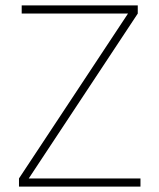

<svg xmlns="http://www.w3.org/2000/svg" viewBox="-20 -688 588 708"><path d="M50 0V-30L452 -638H60V-668H488V-638L86 -30H498V0Z"/></svg>

Font: Celebes Thin
Style: Regular
Weight: 250
Designer: Anugrah Pasau
Foundry: Lafontype
Version: Version 1.000; ttfautohint (v1.8.4)